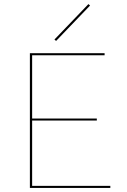

<svg xmlns="http://www.w3.org/2000/svg" viewBox="-20 -918 619 938"><path d="M420 -891 254 -718 246 -725 412 -898ZM137 -10H519V0H126V-658H491V-648H137V-339H453V-329H137Z"/></svg>

Font: EauTest Hairline
Style: Regular
Weight: 250
Designer: Christian Thalmann (Catharsis Fonts)
Version: Version 0.001;PS 000.001;hotconv 1.0.88;makeotf.lib2.5.64775